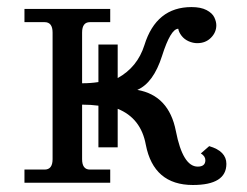

<svg xmlns="http://www.w3.org/2000/svg" viewBox="-20 -514 696 540"><path d="M311 -294.4Q366.7 -325.2 386.2 -387.2Q419.4 -494.1 518.6 -494.1Q544.9 -494.1 561 -485.6Q577.1 -477.1 582.8 -465.1Q588.4 -453.1 588.4 -442.9Q588.4 -422.9 573.2 -407.7Q558.1 -392.6 534.7 -392.6Q522.9 -392.6 510.7 -397.9Q498.5 -403.3 490.7 -413.3Q482.9 -423.3 481.4 -433.1Q460 -433.1 435.8 -356.9Q411.6 -280.8 366.2 -261.2Q455.1 -245.6 474.6 -145.5Q494.1 -45.4 536.1 -45.4Q557.6 -45.4 557.6 -63.5Q557.6 -74.7 544.9 -82.5L568.4 -103Q616.7 -88.9 616.7 -53.2Q616.7 6.3 522.5 6.3Q412.1 6.3 390.1 -106.9Q376.5 -181.6 311 -208V-99.6H256.8V-216.8Q235.4 -219.7 210.9 -219.7V-66.4Q210.9 -37.1 232.9 -37.1H290V0H48.8V-37.1H105.5Q127.9 -37.1 127.9 -66.4V-422.4Q127.9 -451.7 105.5 -451.7H48.8V-488.8H290V-451.7H232.9Q210.9 -451.7 210.9 -422.4V-279.8Q235.4 -279.8 256.8 -283.2V-388.7H311Z"/></svg>

Font: Munson
Style: Regular
Weight: 400
Designer: Paul James MIller
Foundry: High-Logic / Made with FontCreator
Version: Version 2.10;May 5, 2019;FontCreator 11.5.0.2430 64-bit